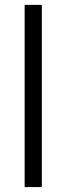

<svg xmlns="http://www.w3.org/2000/svg" viewBox="-20 -760 269 780"><path d="M80.1 0V-740.2H149.9V0Z"/></svg>

Font: SVN-Poppins Light
Style: Regular
Weight: 300
Designer: Ninad Kale (Devanagari), Jonny Pinhorn (Latin)
Foundry: Indian Type Foundry
Version: Version 3.002 2017